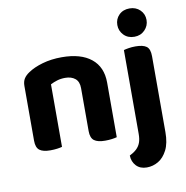

<svg xmlns="http://www.w3.org/2000/svg" viewBox="-94 -788 1040 1074"><g transform="rotate(-10 426.0 -251.5)"><path d="M517 -311V-217H368V-306Q368 -343 346.5 -360.5Q325 -378 290 -378Q265 -378 244 -371.5Q223 -365 206 -356V-217H58V-373Q58 -398 68.5 -414.5Q79 -431 99 -444Q131 -466 181 -480.5Q231 -495 291 -495Q399 -495 458 -447.5Q517 -400 517 -311ZM58 -263H206V-1Q196 2 178 4.5Q160 7 139 7Q97 7 77.5 -8Q58 -23 58 -62ZM368 -263H517V-1Q507 2 489 4.5Q471 7 450 7Q408 7 388 -8Q368 -23 368 -62ZM571 113Q595 101 610.5 86.5Q626 72 633.5 52Q641 32 641 2V-249H790V18Q790 81 770 120Q750 159 719.5 177Q689 195 654 195Q616 195 594 171.5Q572 148 571 113ZM629 -618Q629 -652 652 -675Q675 -698 712 -698Q748 -698 771.5 -675Q795 -652 795 -618Q795 -585 771.5 -561Q748 -537 712 -537Q675 -537 652 -561Q629 -585 629 -618ZM790 -184 641 -187V-474Q651 -477 669 -480Q687 -483 708 -483Q751 -483 770.5 -468.5Q790 -454 790 -413Z"/></g></svg>

Font: Baloo Bhaijaan 2
Style: Bold
Weight: 700
Designer: Sanskriti Dholi, Noopur Datye and Ek Type
Foundry: Ek Type
Version: Version 1.701